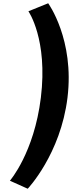

<svg xmlns="http://www.w3.org/2000/svg" viewBox="-20 -895 449 1175"><path d="M149.6 260C149.6 260 350.5 49 393 -297C436.7 -653 274.9 -875 274.9 -875L153.9 -826C153.9 -826 273.9 -655 230 -297C188.5 41 40.6 211 40.6 211Z"/></svg>

Font: Hussar
Style: BdSuprExtOblOne
Weight: 700
Foundry: Cannot Into Space Fonts
Version: Version 2.00